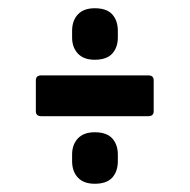

<svg xmlns="http://www.w3.org/2000/svg" viewBox="-20 -533 460 466"><path d="M210 -388Q183 -388 169 -403Q155 -418 155 -442V-458Q155 -483 169 -498Q183 -513 210 -513Q239 -513 252.5 -498Q266 -483 266 -458V-442Q266 -418 252.5 -403Q239 -388 210 -388ZM80 -251Q67 -251 67 -263V-338Q67 -350 80 -350H340Q353 -350 353 -338V-263Q353 -251 340 -251ZM210 -87Q183 -87 169 -102Q155 -117 155 -142V-158Q155 -182 169 -197Q183 -212 210 -212Q239 -212 252.5 -197Q266 -182 266 -158V-142Q266 -117 252.5 -102Q239 -87 210 -87Z"/></svg>

Font: Sofia Sans Extra Condensed ExtraBold
Style: Regular
Weight: 800
Designer: Botio Nikoltchev, Ani Petrova
Foundry: lettersoup
Version: Version 4.101; ttfautohint (v1.8.4.7-5d5b)